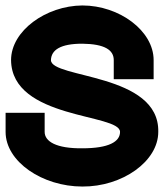

<svg xmlns="http://www.w3.org/2000/svg" viewBox="-32 -633 606 703"><path d="M530.5 -413V-343H384.5V-413C384.5 -450 351.2 -472 269.5 -473C189 -473 155.7 -450 154.5 -413C154.5 -345 552.5 -366 547.5 -150C547.5 -42 415.5 51 269.5 50C123.5 50 -11.5 -41 -11.5 -150V-220H131.5V-150C131.5 -115 174 -89 269.5 -90C366.1 -90 407.5 -114 407.5 -150C407.5 -218 10.5 -195 8.5 -413C8.5 -520 136.1 -612 269.5 -613C405.2 -613 530.5 -520 530.5 -413Z"/></svg>

Font: Nordica Plus
Style: NordicaClassicRgExt
Weight: 500
Version: Version 1.01